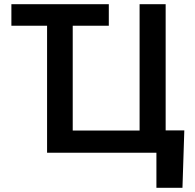

<svg xmlns="http://www.w3.org/2000/svg" viewBox="-20 -727 927 914"><path d="M498 -604.5H326.2V-105.5H644.5V-707H768.6V-106.4H857.4L848.6 167H724.6V0H204.1V-604.5H34.2V-707H498Z"/></svg>

Font: Pretendard GOV SemiBold
Style: Regular
Weight: 600
Designer: Base glyphs from Inter by Rasmus Andersson; Hangeul glyphs from Noto Sans CJK(Source Han Sans) by Jang Soo-young and Kan
Foundry: Kil Hyung-jin
Version: Version 1.309